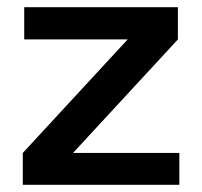

<svg xmlns="http://www.w3.org/2000/svg" viewBox="-20 -511 559 531"><path d="M334 -403 472 -402 181 -87 43 -88ZM476 -88V0H43V-88ZM472 -491V-402H47V-491Z"/></svg>

Font: Exo 2 SemiBold
Style: Regular
Weight: 600
Designer: Natanael Gama
Foundry: Natanael Gama
Version: Version 2.010